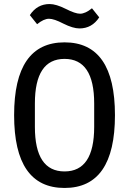

<svg xmlns="http://www.w3.org/2000/svg" viewBox="-20 -920 640 952"><path d="M374 -779Q342 -779 294 -803Q248 -827 223 -827Q197 -827 164 -800L128 -845Q164 -900 226 -900Q258 -900 306 -876Q353 -852 377 -852Q403 -852 436 -879L472 -834Q436 -779 374 -779ZM550 -349Q550 12 300 12Q50 12 50 -349Q50 -710 300 -710Q550 -710 550 -349ZM447 -291V-407Q447 -628 300 -628Q153 -628 153 -407V-291Q153 -70 300 -70Q447 -70 447 -291Z"/></svg>

Font: IBM Plex Mono Text
Style: Regular
Weight: 450
Designer: Mike Abbink, Paul van der Laan, Pieter van Rosmalen
Foundry: Bold Monday
Version: Version 2.000